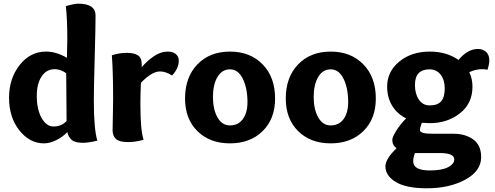

<svg xmlns="http://www.w3.org/2000/svg" viewBox="-20 -763 2671 1035"><path d="M28.8 -236.8Q28.8 -339.8 85.9 -412.4Q143.1 -484.9 228 -484.9Q284.2 -484.9 340.8 -451.2Q342.8 -515.1 342.8 -551.8Q342.8 -661.1 335 -730Q380.9 -743.2 401.9 -743.2Q495.1 -743.2 495.1 -679.2Q495.1 -620.1 490.5 -452.1Q485.8 -284.2 485.8 -223.1Q485.8 -64.9 504.9 -4.9Q457 6.8 426.8 6.8Q384.8 6.8 366.9 -8.5Q349.1 -23.9 342.8 -50.8Q316.9 -23.9 282.5 -7.1Q248 9.8 216.8 9.8Q140.1 9.8 84.5 -60.1Q28.8 -129.9 28.8 -236.8ZM336.9 -368.2Q307.1 -390.1 274.9 -390.1Q230 -390.1 204.1 -350.6Q178.2 -311 178.2 -246.1Q178.2 -173.8 204.1 -127.4Q230 -81.1 268.1 -81.1Q312 -81.1 338.9 -110.8Q336.9 -316.9 336.9 -368.2Z M664.1 -478Q702.1 -478 723.1 -465.1Q744.1 -452.1 744.1 -414.1V-400.9Q771 -433.1 808.3 -459Q845.7 -484.9 882.8 -484.9Q912.1 -484.9 928 -471.4Q943.8 -458 943.8 -436Q943.8 -395 907.7 -356Q873 -377.9 842.8 -377.9Q798.8 -377.9 739.7 -316.9Q736.8 -257.8 736.8 -203.1Q736.8 -61 753.9 -9.8Q711.9 2.9 670.9 2.9Q624 2.9 605.5 -13.4Q586.9 -29.8 586.9 -62Q586.9 -78.1 588.4 -137Q589.8 -195.8 589.8 -231Q589.8 -374 583 -464.8Q621.1 -478 664.1 -478Z M1219.7 9.8Q1110.8 9.8 1044.2 -56.2Q977.5 -122.1 977.5 -231.9Q977.5 -347.2 1044.2 -416Q1110.8 -484.9 1219.7 -484.9Q1328.6 -484.9 1395.8 -416Q1462.9 -347.2 1462.9 -231.9Q1462.9 -122.1 1395.8 -56.2Q1328.6 9.8 1219.7 9.8ZM1314 -211.9Q1314 -288.1 1288.8 -338.6Q1263.7 -389.2 1219.7 -389.2Q1176.8 -389.2 1152.3 -348.1Q1127.9 -307.1 1127.9 -240.2Q1127.9 -173.8 1152.3 -130.4Q1176.8 -86.9 1219.7 -86.9Q1264.6 -86.9 1289.3 -121.3Q1314 -155.8 1314 -211.9Z M1762.7 9.8Q1653.8 9.8 1587.2 -56.2Q1520.5 -122.1 1520.5 -231.9Q1520.5 -347.2 1587.2 -416Q1653.8 -484.9 1762.7 -484.9Q1871.6 -484.9 1938.7 -416Q2005.9 -347.2 2005.9 -231.9Q2005.9 -122.1 1938.7 -56.2Q1871.6 9.8 1762.7 9.8ZM1856.9 -211.9Q1856.9 -288.1 1831.8 -338.6Q1806.6 -389.2 1762.7 -389.2Q1719.7 -389.2 1695.3 -348.1Q1670.9 -307.1 1670.9 -240.2Q1670.9 -173.8 1695.3 -130.4Q1719.7 -86.9 1762.7 -86.9Q1807.6 -86.9 1832.3 -121.3Q1856.9 -155.8 1856.9 -211.9Z M2296.9 -99.1Q2279.8 -99.1 2253.9 -101.1Q2243.7 -74.2 2243.7 -62Q2243.7 -42 2309.6 -42H2425.8Q2487.8 -42 2530.8 -11.5Q2573.7 19 2573.7 84Q2573.7 159.2 2487.8 205.6Q2401.9 252 2280.8 252Q2169.4 252 2113.5 218Q2057.6 184.1 2057.6 133.8Q2057.6 94.2 2117.7 36.1Q2094.7 20 2094.7 -8.8Q2094.7 -24.9 2117.2 -60.1Q2139.6 -95.2 2169.4 -125Q2120.6 -148.9 2093.8 -193.4Q2066.9 -237.8 2066.9 -295.9Q2066.9 -377 2132.3 -430.9Q2197.8 -484.9 2296.9 -484.9Q2387.7 -484.9 2451.7 -439.9Q2500.5 -499 2556.6 -499Q2583.5 -499 2600.6 -482.9Q2617.7 -466.8 2617.7 -438Q2617.7 -417 2607.9 -387.2Q2592.8 -390.1 2578.6 -390.1Q2544.4 -390.1 2509.8 -374Q2526.9 -337.9 2526.9 -295.9Q2526.9 -205.1 2459.2 -152.1Q2391.6 -99.1 2296.9 -99.1ZM2377.4 -287.1Q2377.4 -331.1 2355.5 -360.1Q2333.5 -389.2 2295.9 -389.2Q2216.8 -389.2 2216.8 -305.2Q2216.8 -257.8 2237.8 -226.3Q2258.8 -194.8 2295.9 -194.8Q2339.8 -194.8 2358.6 -217.5Q2377.4 -240.2 2377.4 -287.1ZM2350.6 62H2216.8Q2207.5 85.9 2207.5 106.9Q2207.5 155.8 2296.9 155.8Q2361.8 155.8 2395.3 138.4Q2428.7 121.1 2428.7 96.2Q2428.7 62 2350.6 62Z"/></svg>

Font: Sukar
Style: black
Weight: 900
Designer: Dario Muhafara - Ghiath Alsory
Foundry: Dario Muhafara - Ghiath Alsory
Version: Version 1.00 March 27, 2016, initial release